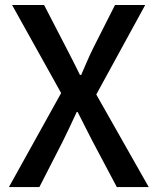

<svg xmlns="http://www.w3.org/2000/svg" viewBox="-20 -756 636 776"><path d="M16.1 0 227.1 -379.9 28.8 -735.8H158.2L247.1 -564Q260.7 -538.6 273.7 -512.2Q286.6 -485.8 303.2 -453.1H308.1Q322.3 -485.8 333.7 -512.2Q345.2 -538.6 357.9 -564L444.8 -735.8H566.9L369.1 -374L581.1 0H452.1L355 -183.1Q340.8 -210.9 325.9 -240Q311 -269 293.9 -303.2H290Q274.4 -269 260.5 -240Q246.6 -210.9 232.9 -183.1L139.2 0Z"/></svg>

Font: `nÑOS CN Medium
Style: Regular
Weight: 500
Designer: Ryoko NISHIZUKA ?XZm?[P (kana & ideographs); Paul D. Hunt (Latin, Greek & Cyrillic); Wenlong ZHANG _ e??? (bopomofo); Sa
Foundry: Adobe Systems Incorporated
Version: Version 1.004 June 21, 2023